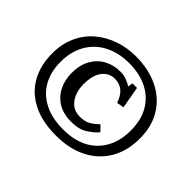

<svg xmlns="http://www.w3.org/2000/svg" viewBox="-140 -902 1162 1162"><g transform="rotate(45 441.0 -321.0)"><path d="M440 20Q317 20 235 -23Q153 -66 112 -141.5Q71 -217 71 -316Q71 -398 100.5 -462.5Q130 -527 181.5 -571Q233 -615 300 -638.5Q367 -662 442 -662Q552 -662 635 -621.5Q718 -581 764.5 -506Q811 -431 811 -328Q811 -221 765.5 -143Q720 -65 636.5 -22.5Q553 20 440 20ZM443 -37Q539 -37 604.5 -73Q670 -109 704 -173Q738 -237 738 -321Q738 -413 700.5 -476Q663 -539 596.5 -571.5Q530 -604 442 -604Q355 -604 287.5 -570Q220 -536 181.5 -471Q143 -406 143 -315Q143 -232 177.5 -169.5Q212 -107 279.5 -72Q347 -37 443 -37ZM445 -104Q377 -104 331 -132.5Q285 -161 261.5 -209Q238 -257 238 -315Q238 -384 265 -432Q292 -480 338 -505Q384 -530 442 -530Q473 -530 499 -519.5Q525 -509 538 -499L543 -531H582L607 -390L561 -382Q543 -433 515 -454.5Q487 -476 448 -476Q400 -476 368.5 -436.5Q337 -397 337 -319Q337 -251 370 -207Q403 -163 459 -163Q502 -163 528 -178Q554 -193 582 -219L615 -184Q585 -151 546.5 -127.5Q508 -104 445 -104Z"/></g></svg>

Font: Literata 7pt Medium
Style: Regular
Weight: 500
Designer: Latin by Veronika Burian and Jose Scaglione. Greek by Irene Vlachou. Cyrillic by Vera Evstafieva.
Foundry: TypeTogether
Version: Version 3.002